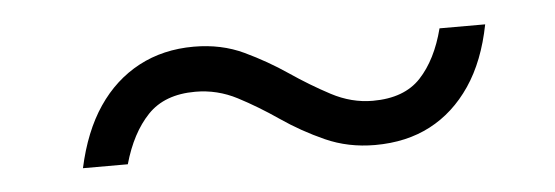

<svg xmlns="http://www.w3.org/2000/svg" viewBox="-27 -431 703 243"><g transform="rotate(-5 325.0 -309.0)"><path d="M442 -237Q408 -237 379 -250Q350 -263 324.5 -280.5Q299 -298 274 -311Q249 -324 221 -324Q182 -324 160.5 -301.5Q139 -279 128 -240H71Q81 -286 102 -317Q123 -348 154 -364.5Q185 -381 224 -381Q259 -381 287.5 -367.5Q316 -354 341 -337Q366 -320 391.5 -306.5Q417 -293 444 -293Q484 -293 505 -315.5Q526 -338 536 -377H594Q585 -331 564 -300Q543 -269 512.5 -253Q482 -237 442 -237Z"/></g></svg>

Font: Azeret Mono Thin ExtraLight
Style: Italic
Weight: 250
Italic angle: -12°
Version: Version 1.002